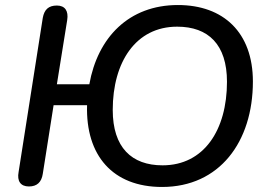

<svg xmlns="http://www.w3.org/2000/svg" viewBox="-20 -734 1065 763"><path d="M624 9C852 9 985 -170 985 -410C985 -605 868 -714 687 -714C492 -714 368 -585 335 -399H206L247 -654C253 -691 238 -712 206 -712C173 -712 156 -696 150 -663L54 -51C47 -14 62 7 95 7C127 7 145 -10 150 -43L193 -316H326C320 -116 428 9 624 9ZM626 -77C503 -77 428 -148 428 -297C428 -488 520 -628 684 -628C808 -628 882 -557 882 -409C882 -218 791 -77 626 -77Z"/></svg>

Font: SN Pro Medium
Style: Italic
Weight: 400
Italic angle: -9°
Designer: Tobias Whetton
Foundry: Supernotes
Version: Version 1.001;Glyphs 3.2 (3249)